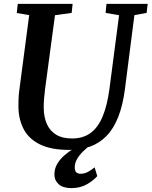

<svg xmlns="http://www.w3.org/2000/svg" viewBox="-20 -763 782 990"><path d="M673 -685 624.5 -306Q613.5 -220 589.5 -159.5Q565.5 -99 529 -61.8Q492.5 -24.5 444.5 -7.2Q396.5 10 337.5 10Q244 10 186.8 -18Q129.5 -46 103 -95.5Q76.5 -145 75 -209Q75 -228 75.5 -248.2Q76 -268.5 78.5 -290L130.5 -685L66.5 -696L71.5 -743H354.5L349.5 -696.5L263.5 -684.5L212 -301Q208.5 -273 206.8 -248.5Q205 -224 205.5 -205Q206 -159.5 221.5 -124Q237 -88.5 269 -68.8Q301 -49 352 -49Q408.5 -49 447.2 -77.5Q486 -106 509.5 -163Q533 -220 544.5 -306L594 -684.5L524.5 -696.5L529 -743H741.5L736 -696.5ZM347.5 207Q303 206.5 281.8 186.2Q260.5 166 260.5 137.5Q260.5 106.5 275.2 81.8Q290 57 313 37.2Q336 17.5 362.2 1.8Q388.5 -14 411 -26.5L436 -36.5L456 -22Q430 -3.5 409.5 16.5Q389 36.5 377.2 57.2Q365.5 78 365.5 98.5Q365 118 373.5 125.5Q382 133 396 133Q415 133 432.2 124Q449.5 115 468 100L481.5 145Q463 167 428.5 187Q394 207 347.5 207Z"/></svg>

Font: Merriweather 20pt SemiBold
Style: Italic
Weight: 600
Italic angle: -7.8°
Version: Version 2.101